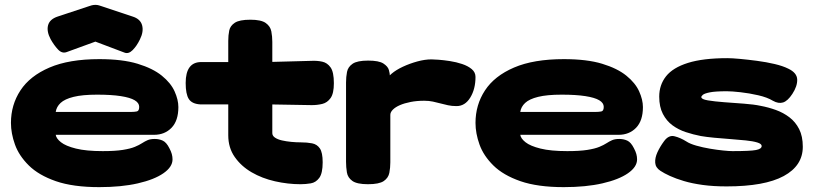

<svg xmlns="http://www.w3.org/2000/svg" viewBox="-20 -748 3344 789"><path d="M388 21Q280 21 209.5 -3.5Q139 -28 98.5 -68Q58 -108 41.5 -154Q25 -200 25 -243Q25 -317 64 -376.5Q103 -436 183.5 -470.5Q264 -505 388 -505Q483 -505 545.5 -486Q608 -467 645 -437Q682 -407 697.5 -372.5Q713 -338 713 -308Q713 -252 685 -223Q657 -194 613 -194H209Q211 -179 230.5 -163.5Q250 -148 292 -137.5Q334 -127 402 -127Q453 -127 484.5 -132Q516 -137 534 -144.5Q552 -152 563.5 -159.5Q575 -167 586.5 -172Q598 -177 616 -177Q634 -177 649 -170Q664 -163 676 -139Q683 -126 686 -115Q689 -104 689 -93Q689 -62 651.5 -36Q614 -10 546.5 5.5Q479 21 388 21ZM209 -288H518Q532 -288 542 -290Q552 -292 552 -309Q552 -325 533.5 -336Q515 -347 476.5 -353Q438 -359 379 -359Q319 -359 282.5 -350Q246 -341 229 -325Q212 -309 209 -288ZM372 -728Q380 -728 386.5 -726Q393 -724 396 -723L525 -680Q557 -670 564 -644Q571 -618 555 -586Q542 -559 525 -542Q508 -525 491 -532L372 -577L254 -534Q235 -527 218.5 -544.5Q202 -562 188 -587Q171 -619 177.5 -644Q184 -669 217 -680L347 -723Q349 -724 356.5 -726Q364 -728 372 -728Z M1215 9Q1163 9 1110 -3Q1057 -15 1014 -40Q971 -65 944.5 -103Q918 -141 918 -192V-580Q918 -603 922 -622.5Q926 -642 945 -654.5Q964 -667 1009 -667Q1053 -667 1072 -653.5Q1091 -640 1095 -619Q1099 -598 1099 -576V-201Q1099 -190 1110 -182.5Q1121 -175 1138.5 -171Q1156 -167 1176.5 -165Q1197 -163 1216 -163Q1242 -163 1262.5 -159Q1283 -155 1294.5 -138Q1306 -121 1306 -81Q1306 -36 1292 -17Q1278 2 1257 5.5Q1236 9 1215 9ZM807 -493H1074L1262 -498Q1284 -499 1304.5 -494.5Q1325 -490 1338.5 -471Q1352 -452 1352 -406Q1352 -364 1338.5 -345Q1325 -326 1304.5 -321Q1284 -316 1261 -316L1084 -319H803Q769 -321 756 -341Q743 -361 743 -407Q743 -450 759 -471.5Q775 -493 807 -493Z M1492 9Q1447 9 1428 -4.5Q1409 -18 1405.5 -39.5Q1402 -61 1402 -83V-409Q1402 -432 1406 -452.5Q1410 -473 1429 -486Q1448 -499 1493 -499Q1537 -499 1555.5 -487Q1574 -475 1578 -460.5Q1582 -446 1582 -438L1566 -414Q1570 -429 1589 -445Q1608 -461 1636 -474Q1664 -487 1695 -495.5Q1726 -504 1753 -504Q1762 -504 1782.5 -502.5Q1803 -501 1829 -497Q1855 -493 1879 -485Q1903 -477 1918.5 -464Q1934 -451 1934 -432Q1934 -382 1912.5 -347Q1891 -312 1856 -312Q1837 -312 1821 -315.5Q1805 -319 1790 -323Q1775 -327 1759 -330.5Q1743 -334 1723 -334Q1693 -334 1667.5 -329Q1642 -324 1623.5 -316Q1605 -308 1594.5 -297.5Q1584 -287 1584 -276V-81Q1584 -59 1580 -38Q1576 -17 1557 -4Q1538 9 1492 9Z M2297 21Q2189 21 2118.5 -3.5Q2048 -28 2007.5 -68Q1967 -108 1950.5 -154Q1934 -200 1934 -243Q1934 -317 1973 -376.5Q2012 -436 2092.5 -470.5Q2173 -505 2297 -505Q2392 -505 2454.5 -486Q2517 -467 2554 -437Q2591 -407 2606.5 -372.5Q2622 -338 2622 -308Q2622 -252 2594 -223Q2566 -194 2522 -194H2118Q2120 -179 2139.5 -163.5Q2159 -148 2201 -137.5Q2243 -127 2311 -127Q2362 -127 2393.5 -132Q2425 -137 2443 -144.5Q2461 -152 2472.5 -159.5Q2484 -167 2495.5 -172Q2507 -177 2525 -177Q2543 -177 2558 -170Q2573 -163 2585 -139Q2592 -126 2595 -115Q2598 -104 2598 -93Q2598 -62 2560.5 -36Q2523 -10 2455.5 5.5Q2388 21 2297 21ZM2118 -288H2427Q2441 -288 2451 -290Q2461 -292 2461 -309Q2461 -325 2442.5 -336Q2424 -347 2385.5 -353Q2347 -359 2288 -359Q2228 -359 2191.5 -350Q2155 -341 2138 -325Q2121 -309 2118 -288Z M2966 18Q2911 18 2867.5 12Q2824 6 2790.5 -4Q2757 -14 2733 -25Q2709 -36 2694 -46Q2674 -59 2672.5 -79Q2671 -99 2681.5 -122Q2692 -145 2709 -168Q2728 -194 2752 -188Q2776 -182 2800 -167Q2815 -157 2841.5 -149.5Q2868 -142 2897.5 -137Q2927 -132 2952 -129.5Q2977 -127 2990 -127Q3063 -127 3086.5 -131.5Q3110 -136 3110 -148Q3110 -157 3092 -162.5Q3074 -168 3044.5 -171Q3015 -174 2981 -176.5Q2947 -179 2915 -182Q2883 -185 2860 -189Q2829 -195 2798.5 -205Q2768 -215 2743.5 -233Q2719 -251 2704 -280Q2689 -309 2689 -351Q2689 -399 2717 -434.5Q2745 -470 2807 -489.5Q2869 -509 2969 -509Q2988 -509 3020.5 -506Q3053 -503 3091 -498Q3129 -493 3163 -485Q3197 -477 3219 -466Q3255 -449 3256 -421.5Q3257 -394 3236 -362Q3217 -333 3198 -327Q3179 -321 3156 -334Q3133 -348 3096 -356.5Q3059 -365 3023 -369Q2987 -373 2967 -373Q2919 -373 2897 -368.5Q2875 -364 2868.5 -358.5Q2862 -353 2862 -349Q2862 -340 2889 -335.5Q2916 -331 2956 -328Q2996 -325 3037 -322Q3078 -319 3106 -313Q3138 -307 3168.5 -296Q3199 -285 3224 -266Q3249 -247 3264 -217.5Q3279 -188 3279 -145Q3279 -67 3200.5 -24.5Q3122 18 2966 18Z"/></svg>

Font: Fredoka Expanded
Style: Bold
Weight: 700
Width: 7
Designer: Ben Nathan
Foundry: Milena B. Brandão, Ben Nathan
Version: Version 2.001